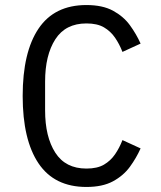

<svg xmlns="http://www.w3.org/2000/svg" viewBox="-20 -730 640 762"><path d="M323 12Q196 12 133 -81.5Q70 -175 70 -349Q70 -523 133 -616.5Q196 -710 323 -710Q387 -710 428.5 -687.5Q470 -665 495.5 -630Q521 -595 538 -557L466 -524Q454 -555 436.5 -580.5Q419 -606 392.5 -621.5Q366 -637 323 -637Q240 -637 199.5 -574Q159 -511 159 -406V-292Q159 -187 199.5 -124Q240 -61 323 -61Q366 -61 392.5 -76.5Q419 -92 436.5 -117.5Q454 -143 466 -174L538 -141Q521 -103 495.5 -68Q470 -33 428.5 -10.5Q387 12 323 12Z"/></svg>

Font: Lilex
Style: Regular
Weight: 400
Monospace: yes
Designer: Mike Abbink, Paul van der Laan, Pieter van Rosmalen, Mikhael Khrustik
Foundry: Mikhael Khrustik
Version: Version 2.510